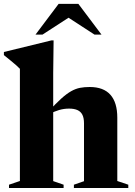

<svg xmlns="http://www.w3.org/2000/svg" viewBox="-28 -940 675 960"><path d="M341.5 -16.5 392 -34V-323.5Q392 -350 384 -366Q376 -382 359.5 -389.5Q343 -397 317.5 -397Q291.5 -397 267.2 -389.8Q243 -382.5 220.5 -370.5L214 -382Q251 -422.5 278.2 -447Q305.5 -471.5 327.8 -484Q350 -496.5 372 -500.8Q394 -505 420.5 -505Q489.5 -505 524 -466.2Q558.5 -427.5 558.5 -351.5V-35L613.5 -16.5V0H341.5ZM290 0H17V-16.5L71.5 -35V-596Q65 -603 53.8 -613Q42.5 -623 26.8 -635.8Q11 -648.5 -8.5 -664.5V-680L229 -738H240L238 -574V-34.5L290 -16.5ZM291.5 -866.5H338L184.5 -767H149.5L265 -920.5H364L479.5 -767H444.5Z"/></svg>

Font: Newsreader 60pt
Style: Bold
Weight: 700
Designer: Hugues Gentile
Foundry: Production Type
Version: Version 1.003